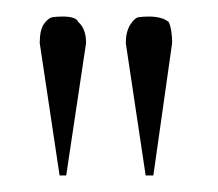

<svg xmlns="http://www.w3.org/2000/svg" viewBox="-20 -484 263 232"><path d="M52 -272 28 -432Q28 -448 33.3 -455.3Q38.7 -462.7 44 -463.3Q49.3 -464 56 -464Q72 -464 74.7 -457.3Q84 -449.3 84 -432L60 -272ZM156 -272 132 -432Q132 -445.3 137.3 -454Q142.7 -462.7 148 -463.3Q153.3 -464 160 -464Q176 -464 184 -457.3Q188 -448 188 -432L165.3 -272Z"/></svg>

Font: Peddana
Style: Regular
Weight: 400
Designer: Appaji Ambarisha Darbha
Foundry: Appaji Ambarisha Darbha
Version: Version 1.0.4; ttfautohint (v1.2.25-373a) -l 7 -r 28 -G 50 -